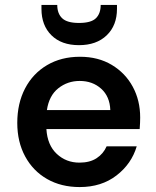

<svg xmlns="http://www.w3.org/2000/svg" viewBox="-20 -746 632 778"><path d="M303 12Q228 12 171 -20.5Q114 -53 82 -112Q50 -171 50 -248Q50 -327 81.5 -387.5Q113 -448 170.5 -482Q228 -516 304 -516Q378 -516 433 -483Q488 -450 518 -394.5Q548 -339 548 -270Q548 -260 547.5 -248Q547 -236 546 -223H168Q172 -158 210 -122.5Q248 -87 302 -87Q344 -87 371.5 -105Q399 -123 412 -153H534Q513 -82 452 -35Q391 12 303 12ZM303 -418Q254 -418 216.5 -388.5Q179 -359 170 -300H427Q425 -355 390 -386.5Q355 -418 303 -418ZM300 -563Q229 -563 188.5 -603Q148 -643 148 -710V-726H212Q212 -691 232 -672Q252 -653 300 -653Q349 -653 368.5 -672Q388 -691 388 -726H454V-710Q454 -643 412.5 -603Q371 -563 300 -563Z"/></svg>

Font: DM Sans SemiBold
Style: Regular
Weight: 600
Designer: Colophon Foundry, Jonny Pinhorn
Foundry: Colophon Foundry
Version: Version 4.004; ttfautohint (v1.8.4.7-5d5b)